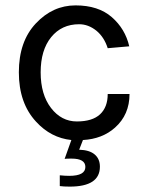

<svg xmlns="http://www.w3.org/2000/svg" viewBox="-20 -510 555 713"><path d="M460 -338 380 -331Q367 -372 338 -396Q308 -420 274 -420Q209 -420 170 -372Q131 -324 131 -241.5Q131 -159 169.5 -109Q208 -59 265.5 -59Q323 -59 351.5 -85.5Q380 -112 380 -161H461Q461 -84 407 -36Q360 6 288 10L274 46Q312 47 331.5 63.5Q351 80 351 109Q351 183 239 183Q216 183 202 181V141Q222 143 237 143Q297 143 297 110Q297 79 246 79Q244 79 243 79Q225 79 220 80L245 10Q169 2 114 -58Q50 -127 50 -241.5Q50 -356 113 -423Q176 -490 260.5 -490Q345 -490 395 -446.5Q445 -403 460 -338Z"/></svg>

Font: Karmilla
Style: Regular
Weight: 400
Designer: Jonathan Pinhorn
Version: Version 1.000